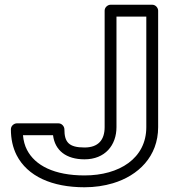

<svg xmlns="http://www.w3.org/2000/svg" viewBox="-20 -756 736 811"><path d="M337 -15C209 -15 128 -57 94 -123C85 -140 79 -162 77 -185H204C212 -120 260 -83 337 -83C424 -83 472 -143 472 -219V-686H598V-219C598 -87 484 -15 337 -15ZM337 -133C270 -133 252 -156 252 -210C252 -221 242 -235 227 -235H51C40 -235 26 -225 26 -210C26 -169 34 -133 50 -101C96 -11 200 35 337 35C380 35 420 29 457 18C564 -14 648 -95 648 -219V-711C648 -722 638 -736 623 -736H447C436 -736 422 -726 422 -711V-219C422 -166 396 -133 337 -133Z"/></svg>

Font: Asimov
Style: XWidOu
Weight: 500
Designer: Google
Version: Version 2.000980; 2014